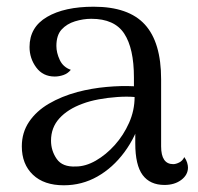

<svg xmlns="http://www.w3.org/2000/svg" viewBox="-20 -541 590 572"><path d="M470 10Q427 10 405 -19.5Q383 -49 383 -114V-203L402 -194Q385 -134 350.5 -87.5Q316 -41 270 -15Q224 11 170 11Q111 11 78 -20.5Q45 -52 45 -105Q45 -146 66.5 -178Q88 -210 125.5 -232Q163 -254 211 -267Q253 -278 297.5 -282Q342 -286 379 -284V-310Q379 -397 350 -441Q321 -485 252 -485Q228 -485 203.5 -477.5Q179 -470 163.5 -453Q148 -436 148 -404Q148 -384 158 -362.5Q168 -341 191 -333Q182 -322 169 -317.5Q156 -313 143 -313Q108 -313 88 -340Q68 -367 68 -401Q68 -460 120 -490.5Q172 -521 259 -521Q363 -521 411.5 -468Q460 -415 460 -305V-105Q460 -52 496 -52Q504 -52 514 -57Q524 -62 529 -73Q535 -65 537.5 -56.5Q540 -48 540 -42Q540 -20 520 -5Q500 10 470 10ZM206 -45Q235 -45 265.5 -62.5Q296 -80 322 -109Q348 -138 364.5 -175Q381 -212 381 -252Q358 -254 329.5 -252Q301 -250 274 -245Q247 -240 226 -232Q182 -216 157 -188.5Q132 -161 132 -122Q132 -92 149 -67.5Q166 -43 206 -45Z"/></svg>

Font: Arima
Style: Regular
Weight: 400
Designer: Joana Correia and Natanael Gama
Foundry: NDISCOVER
Version: Version 1.101;gftools[0.9.23]